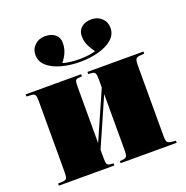

<svg xmlns="http://www.w3.org/2000/svg" viewBox="-138 -908 1000 1034"><g transform="rotate(-20 362.5 -391.0)"><path d="M25 0V-12L56 -14Q69 -15 74 -23Q79 -31 79 -57V-466Q79 -492 74 -500Q69 -508 56 -509L25 -511V-523H343V-511L322 -509Q309 -508 305.5 -499.5Q302 -491 302 -465V-143L423 -418V-465Q423 -490 418.5 -499Q414 -508 400 -509L379 -511V-523H700V-511L676 -509Q658 -508 652 -499.5Q646 -491 646 -465V-58Q646 -32 652 -24Q658 -16 676 -14L700 -12V0H379V-12L400 -14Q414 -16 418.5 -24.5Q423 -33 423 -58V-380L302 -105V-58Q302 -32 305.5 -24Q309 -16 322 -14L343 -12V0ZM147 -704Q147 -738 170.5 -760Q194 -782 229 -782Q265 -782 286.5 -764.5Q308 -747 308 -717Q308 -685 296.5 -659.5Q285 -634 268 -614Q286 -608 313 -605Q340 -602 362 -602Q385 -602 411.5 -605Q438 -608 456 -614Q440 -634 428 -659Q416 -684 416 -715Q416 -745 437.5 -763.5Q459 -782 495 -782Q530 -782 553.5 -760Q577 -738 577 -704Q577 -666 547.5 -640Q518 -614 469 -600.5Q420 -587 362 -587Q304 -587 255 -600.5Q206 -614 176.5 -640Q147 -666 147 -704Z"/></g></svg>

Font: Display Black
Style: Regular
Weight: 900
Designer: Latin by Veronika Burian and Jose Scaglione. Greek by Irene Vlachou. Cyrillic by Vera Evstafieva.
Foundry: TypeTogether
Version: Version 3.002